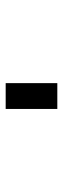

<svg xmlns="http://www.w3.org/2000/svg" viewBox="207 -429 222 676"><g transform="rotate(90 318.0 -91.0)"><path d="M272.7 -181.8V0H363.6V-181.8Z"/></g></svg>

Font: Departure Mono
Style: Regular
Weight: 400
Monospace: yes
Designer: Helena Zhang
Version: Version 1.500;Glyphs 3.3.1 (3343)